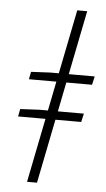

<svg xmlns="http://www.w3.org/2000/svg" viewBox="-52 -754 434 788"><g transform="rotate(5 164.5 -359.5)"><path d="M30 -264 36 -295 115 -299H298L290 -264ZM61 -420 67 -451 146 -455H329L321 -420ZM90 0 234 -719H275L131 0Z"/></g></svg>

Font: Source Sans 3 ExtraLight Light
Style: Italic
Weight: 300
Italic angle: -11°
Version: Version 3.052;hotconv 1.1.0;makeotfexe 2.6.0